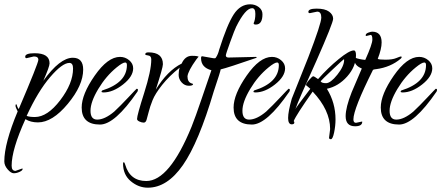

<svg xmlns="http://www.w3.org/2000/svg" viewBox="-45 -537 2048 891"><path d="M112 -275 78 -267Q72 -267 72 -274Q72 -290 116 -290Q185 -290 185 -243Q185 -228 156 -162Q233 -269 293 -269Q341 -269 341 -214Q341 -141 269.5 -55Q198 31 131 31Q97 31 73 16Q9 157 9 232Q9 256 27 256L58 245Q60 245 60 247Q60 254 46 260.5Q32 267 19 267Q6 267 -9.5 249Q-25 231 -25 212Q-25 128 37 -20Q27 -39 27 -46Q27 -53 30 -53L32 -52Q35 -39 42 -31Q133 -244 133 -259.5Q133 -275 112 -275ZM294 -219Q294 -245 277 -245Q244 -245 187.5 -179Q131 -113 79 0V1Q92 6 117 6Q175 6 234.5 -72Q294 -150 294 -219Z M589 -125Q595 -125 595 -120.5Q595 -116 593 -112Q488 41 419 41Q334 41 334 -38Q334 -99 394.5 -186Q455 -273 512 -273Q536 -273 554.5 -257.5Q573 -242 573 -220Q573 -182 526 -145Q479 -108 435 -108Q426 -108 426 -112L429 -117Q544 -153 544 -235Q544 -247 536 -247Q524 -247 496 -224Q447 -184 411 -124Q375 -64 375 -23Q375 18 406 18Q441 18 485 -19Q513 -45 550.5 -85Q588 -125 589 -125Z M877 -272Q877 -276 866 -261Q828 -208 825 -183Q825 -156 844 -150Q851 -148 851 -147Q851 -139 831.5 -139Q812 -139 798 -154.5Q784 -170 784 -189.5Q784 -209 789 -223Q740 -184 707.5 -143Q675 -102 663 -72Q651 -42 645 -17.5Q639 7 635 19.5Q631 32 622 32Q613 32 602 27Q591 22 591 15Q591 -2 624 -105.5Q657 -209 657 -261Q657 -278 643 -279.5Q629 -281 629 -285Q629 -294 644 -294Q711 -294 711 -239Q711 -223 678 -121Q732 -209 798 -242Q814 -278 845.5 -278Q877 -278 877 -272Z M893 -276 944 -267Q946 -267 950.5 -266.5Q955 -266 957 -270Q967 -285 972 -306Q1009 -423 1039.5 -470Q1070 -517 1116 -517Q1139 -517 1156 -504Q1173 -491 1173 -471Q1173 -423 1142 -423Q1132 -423 1132 -429Q1140 -446 1140 -472.5Q1140 -499 1125 -499Q1094 -499 1051 -413Q1044 -399 1023.5 -342.5Q1003 -286 1003 -280Q1003 -270 1016 -270L1143 -273Q1146 -273 1146 -269Q1010 -222 979 -215Q979 -208 947 -113Q877 124 804 229Q731 334 641 334Q598 334 562 304Q526 274 526 222Q526 216 529.5 216Q533 216 536 227Q558 303 634 303Q741 303 844 51Q862 6 890.5 -78Q919 -162 936 -211Q888 -224 888 -267Q888 -276 893 -276Z M1294 -125Q1300 -125 1300 -120.5Q1300 -116 1298 -112Q1193 41 1124 41Q1039 41 1039 -38Q1039 -99 1099.5 -186Q1160 -273 1217 -273Q1241 -273 1259.5 -257.5Q1278 -242 1278 -220Q1278 -182 1231 -145Q1184 -108 1140 -108Q1131 -108 1131 -112L1134 -117Q1249 -153 1249 -235Q1249 -247 1241 -247Q1229 -247 1201 -224Q1152 -184 1116 -124Q1080 -64 1080 -23Q1080 18 1111 18Q1146 18 1190 -19Q1218 -45 1255.5 -85Q1293 -125 1294 -125Z M1427 -483 1393 -476Q1386 -476 1386 -482Q1386 -497 1424.5 -497Q1463 -497 1482 -483Q1501 -469 1501 -450Q1501 -431 1423 -254Q1339 -70 1326 -31Q1330 -40 1395 -125L1375 -142Q1375 -149 1389.5 -166Q1404 -183 1408.5 -183Q1413 -183 1431 -170Q1477 -222 1526.5 -262.5Q1576 -303 1597 -303Q1607 -303 1607 -281Q1607 -228 1566 -182Q1525 -136 1472 -125Q1512 -60 1512 17Q1512 47 1505.5 78Q1499 109 1490.5 109Q1482 109 1482 102L1487 62Q1487 -26 1406 -112Q1329 -3 1318 25Q1321 28 1321 31Q1321 40 1309 40Q1292 40 1292 10.5Q1292 -19 1309 -79L1386 -272Q1446 -428 1446 -455.5Q1446 -483 1427 -483ZM1552 -259Q1552 -262 1550.5 -262Q1549 -262 1498.5 -214.5Q1448 -167 1443 -160Q1447 -151 1468 -151Q1489 -151 1520.5 -190.5Q1552 -230 1552 -259Z M1675 -375 1655 -370Q1652 -370 1652 -373Q1652 -381 1664 -385.5Q1676 -390 1682 -390Q1726 -390 1726 -340Q1726 -310 1708 -264Q1712 -260 1744 -260Q1776 -260 1794 -267.5Q1812 -275 1815.5 -275Q1819 -275 1819 -272Q1819 -269 1815 -265Q1768 -225 1700 -216Q1694 -216 1686 -213Q1595 -31 1595 17Q1595 33 1607 33L1635 27L1636 28Q1636 49 1603 49Q1559 49 1559 2Q1559 -38 1587 -109Q1603 -145 1634 -219Q1600 -233 1600 -258Q1600 -266 1604 -269Q1620 -262 1650 -259Q1683 -332 1683 -353.5Q1683 -375 1675 -375Z M1977 -125Q1983 -125 1983 -120.5Q1983 -116 1981 -112Q1876 41 1807 41Q1722 41 1722 -38Q1722 -99 1782.5 -186Q1843 -273 1900 -273Q1924 -273 1942.5 -257.5Q1961 -242 1961 -220Q1961 -182 1914 -145Q1867 -108 1823 -108Q1814 -108 1814 -112L1817 -117Q1932 -153 1932 -235Q1932 -247 1924 -247Q1912 -247 1884 -224Q1835 -184 1799 -124Q1763 -64 1763 -23Q1763 18 1794 18Q1829 18 1873 -19Q1901 -45 1938.5 -85Q1976 -125 1977 -125Z"/></svg>

Font: Qwigley
Style: Regular
Weight: 400
Designer: Robert E. Leuschke
Foundry: Robert E. Leuschke
Version: Version 1.003